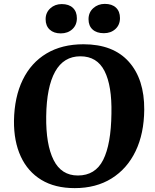

<svg xmlns="http://www.w3.org/2000/svg" viewBox="-20 -954 800 989"><path d="M52 -332Q54 -454 97 -542.5Q140 -631 219.5 -678.5Q299 -726 410 -726Q563 -726 643.5 -636Q724 -546 723 -389Q722 -266 678.5 -175.5Q635 -85 555 -35Q475 15 365 15Q263 15 193 -27.5Q123 -70 87 -148Q51 -226 52 -332ZM218 -355Q216 -210 256 -130Q296 -50 381 -50Q471 -50 511.5 -130.5Q552 -211 554 -369Q557 -512 518.5 -588Q480 -664 394 -664Q308 -664 264 -585Q220 -506 218 -355ZM436 -855Q436 -890 460.5 -912Q485 -934 520 -934Q557 -934 577.5 -914.5Q598 -895 598 -861Q598 -826 574.5 -804.5Q551 -783 515 -783Q478 -783 457 -802Q436 -821 436 -855ZM215 -855Q215 -889 239 -911Q263 -933 298 -933Q335 -933 355.5 -913.5Q376 -894 376 -860Q376 -825 352.5 -803.5Q329 -782 293 -782Q257 -782 236 -801.5Q215 -821 215 -855Z"/></svg>

Font: Literata 36pt
Style: Bold Italic
Weight: 700
Italic angle: -2°
Designer: Latin by Veronika Burian and Jose Scaglione. Greek by Irene Vlachou. Cyrillic by Vera Evstafieva
Foundry: TypeTogether
Version: Version 3.002